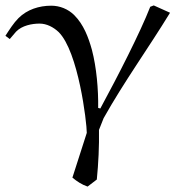

<svg xmlns="http://www.w3.org/2000/svg" viewBox="-45 -490 673 708"><path d="M522 -470 509 -465C472 -370 390 -210 325 -90L317 -92C318 -160 311 -241 294 -306C281 -353 263 -400 229 -434C206 -457 175 -469 144 -469C99 -469 55 -455 23 -423C5 -405 -10 -381 -25 -358L-9 -346L14 -373C36 -396 73 -403 101 -403C127 -403 152 -390 171 -372C244 -300 275 -39 275 0L222 165C239 179 257 191 278 198L312 172C318 112 321 49 320 -11L337 -54C412 -188 502 -312 582 -443Z"/></svg>

Font: Neo Euler
Style: Euler
Weight: 500
Designer: Hermann Zapf
Version: Version 000.002